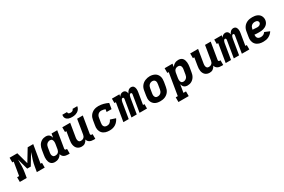

<svg xmlns="http://www.w3.org/2000/svg" viewBox="101 -2223 5760 3900"><g transform="rotate(-30 2981.5 -272.5)"><path d="M-37 0V-110H10L62 -420H29V-530H210L286 -254L453 -530H583L513 -110H547V0H362L380 -106Q386 -145 394.5 -183Q403 -221 415 -259.5Q427 -298 440.5 -335.5Q454 -373 464 -411L312 -159H228L159 -411Q157 -373 158 -335Q159 -297 158.5 -259Q158 -221 153.5 -182.5Q149 -144 143 -106L125 0Z M785 8Q758 8 733 -1Q708 -10 691 -29.5Q674 -49 665.5 -73.5Q657 -98 654 -124.5Q651 -151 653 -179Q655 -207 660 -234L678 -344Q682 -369 689.5 -393Q697 -417 709.5 -439.5Q722 -462 740.5 -481Q759 -500 781.5 -513Q804 -526 829 -532Q854 -538 878 -538Q901 -538 922 -532Q943 -526 958.5 -512.5Q974 -499 983.5 -480Q993 -461 998 -440Q998 -440 998 -440Q998 -440 998 -440L1013 -530H1146L1081 -136Q1080 -129 1081 -122.5Q1082 -116 1086 -111Q1090 -106 1096.5 -104Q1103 -102 1109 -102H1129V8H1091Q1066 8 1042 3.5Q1018 -1 997.5 -12.5Q977 -24 963.5 -43.5Q950 -63 946 -86Q934 -65 916.5 -46.5Q899 -28 877.5 -15.5Q856 -3 832.5 2.5Q809 8 785 8ZM858 -102Q876 -102 893.5 -107.5Q911 -113 924.5 -125.5Q938 -138 946 -155Q954 -172 957 -189L975 -299Q977 -313 978.5 -327.5Q980 -342 979 -355.5Q978 -369 974.5 -382.5Q971 -396 963 -406.5Q955 -417 942.5 -422.5Q930 -428 916 -428Q896 -428 876.5 -420.5Q857 -413 842 -398.5Q827 -384 819 -365Q811 -346 808 -326L790 -216Q788 -203 787 -189Q786 -175 788 -162.5Q790 -150 795.5 -138Q801 -126 810 -117.5Q819 -109 831.5 -105.5Q844 -102 858 -102Z M1414 8Q1386 8 1359.5 -0.5Q1333 -9 1313 -27Q1293 -45 1281 -69.5Q1269 -94 1264.5 -121Q1260 -148 1261.5 -177Q1263 -206 1268 -234L1298 -420H1265V-530H1450L1398 -216Q1396 -203 1395 -190Q1394 -177 1395.5 -164.5Q1397 -152 1401 -140Q1405 -128 1413.5 -119Q1422 -110 1434 -106Q1446 -102 1459 -102Q1476 -102 1493.5 -108Q1511 -114 1525 -126Q1539 -138 1546.5 -155Q1554 -172 1557 -189L1613 -530H1746L1681 -136Q1680 -129 1681 -122.5Q1682 -116 1686 -111Q1690 -106 1696.5 -104Q1703 -102 1709 -102H1729V8H1691Q1667 8 1643.5 4Q1620 0 1600 -11Q1580 -22 1566 -40Q1552 -58 1547 -81Q1538 -62 1524.5 -45Q1511 -28 1493.5 -15Q1476 -2 1455 3Q1434 8 1414 8ZM1545 -610Q1524 -610 1503 -612.5Q1482 -615 1463 -622Q1444 -629 1428.5 -641Q1413 -653 1403 -670Q1393 -687 1391 -708Q1389 -729 1392 -750H1503Q1501 -739 1505 -728.5Q1509 -718 1517.5 -712Q1526 -706 1537.5 -704Q1549 -702 1560 -702Q1571 -702 1583 -704Q1595 -706 1605.5 -712Q1616 -718 1623.5 -728Q1631 -738 1632 -750H1743Q1740 -728 1731 -707.5Q1722 -687 1706.5 -670Q1691 -653 1671.5 -641Q1652 -629 1630.5 -622Q1609 -615 1587.5 -612.5Q1566 -610 1545 -610Z M2070 8Q2045 8 2021 5Q1997 2 1974.5 -5Q1952 -12 1932 -24.5Q1912 -37 1897 -54Q1882 -71 1872 -92Q1862 -113 1857.5 -136.5Q1853 -160 1854 -185Q1855 -210 1860 -234L1878 -344Q1882 -371 1891.5 -397.5Q1901 -424 1918 -447.5Q1935 -471 1958 -489Q1981 -507 2007.5 -518Q2034 -529 2061 -533.5Q2088 -538 2115 -538Q2145 -538 2174.5 -533.5Q2204 -529 2231.5 -522Q2259 -515 2286 -504.5Q2313 -494 2338 -482L2316 -349H2200L2210 -409Q2188 -417 2164.5 -422.5Q2141 -428 2117 -428Q2104 -428 2090.5 -425Q2077 -422 2065 -415.5Q2053 -409 2042.5 -399Q2032 -389 2025 -377Q2018 -365 2014 -352Q2010 -339 2008 -326L1990 -216Q1986 -195 1987.5 -173.5Q1989 -152 1999.5 -135Q2010 -118 2029 -110Q2048 -102 2070 -102Q2087 -102 2104.5 -107Q2122 -112 2137 -123.5Q2152 -135 2163 -150.5Q2174 -166 2181 -183L2304 -143Q2289 -109 2264.5 -79Q2240 -49 2208.5 -29Q2177 -9 2141 -0.5Q2105 8 2070 8Z M2392 0 2463 -427H2429V-530H2604L2596 -478Q2604 -491 2613.5 -502.5Q2623 -514 2635.5 -522Q2648 -530 2662 -534Q2676 -538 2690 -538Q2707 -538 2722.5 -531.5Q2738 -525 2748.5 -513Q2759 -501 2764.5 -485Q2770 -469 2772 -452Q2779 -469 2789 -484.5Q2799 -500 2813 -512.5Q2827 -525 2844.5 -531.5Q2862 -538 2879 -538Q2897 -538 2913.5 -531Q2930 -524 2940 -510.5Q2950 -497 2955 -480.5Q2960 -464 2961.5 -446Q2963 -428 2961.5 -410Q2960 -392 2957 -373L2912 -103H2946V0H2771L2836 -394Q2837 -401 2837 -408.5Q2837 -416 2834 -422Q2831 -428 2825 -431.5Q2819 -435 2812 -435Q2804 -435 2796.5 -429.5Q2789 -424 2784.5 -416.5Q2780 -409 2777 -401Q2774 -393 2771.5 -385Q2769 -377 2767.5 -369Q2766 -361 2764 -353L2706 0H2582L2647 -394Q2648 -401 2648 -408.5Q2648 -416 2645 -422Q2642 -428 2636 -431.5Q2630 -435 2622 -435Q2614 -435 2607 -429.5Q2600 -424 2595.5 -416.5Q2591 -409 2588 -401Q2585 -393 2582.5 -385Q2580 -377 2578 -369Q2576 -361 2575 -353L2517 0Z M3256 8Q3224 8 3193 2Q3162 -4 3136 -19Q3110 -34 3091.5 -57.5Q3073 -81 3063.5 -110Q3054 -139 3054 -170.5Q3054 -202 3060 -234L3078 -344Q3082 -372 3092 -398.5Q3102 -425 3119.5 -448.5Q3137 -472 3160.5 -490Q3184 -508 3211 -519Q3238 -530 3265 -535.5Q3292 -541 3320 -541Q3352 -541 3382.5 -533.5Q3413 -526 3439 -511.5Q3465 -497 3483.5 -473Q3502 -449 3511.5 -420.5Q3521 -392 3521 -360Q3521 -328 3516 -296L3497 -186Q3493 -159 3483 -132Q3473 -105 3456 -81.5Q3439 -58 3415.5 -40Q3392 -22 3365 -11Q3338 0 3310.5 4Q3283 8 3256 8ZM3258 -102Q3278 -102 3298 -109Q3318 -116 3333 -131Q3348 -146 3356 -165Q3364 -184 3367 -204L3385 -314Q3389 -334 3388.5 -354.5Q3388 -375 3379.5 -392.5Q3371 -410 3353.5 -419Q3336 -428 3315 -428Q3295 -428 3276 -420.5Q3257 -413 3242 -398.5Q3227 -384 3219 -365Q3211 -346 3208 -326L3190 -216Q3188 -203 3187 -189Q3186 -175 3188 -162.5Q3190 -150 3195.5 -138Q3201 -126 3210 -117.5Q3219 -109 3232 -105.5Q3245 -102 3258 -102Z M3565 205V95H3613L3698 -420H3665V-530H3850L3838 -458Q3851 -476 3868 -492Q3885 -508 3905 -518.5Q3925 -529 3946.5 -533.5Q3968 -538 3990 -538Q4017 -538 4042.5 -529Q4068 -520 4084.5 -500.5Q4101 -481 4109.5 -456.5Q4118 -432 4121 -405.5Q4124 -379 4122 -351Q4120 -323 4116 -296L4097 -186Q4093 -161 4086 -137Q4079 -113 4066 -90.5Q4053 -68 4034.5 -49Q4016 -30 3993.5 -17Q3971 -4 3946.5 2Q3922 8 3897 8Q3874 8 3853 2Q3832 -4 3816.5 -17.5Q3801 -31 3791.5 -50Q3782 -69 3777 -90Q3777 -90 3777 -90Q3777 -90 3777 -90L3746 95H3806V205ZM3860 -102Q3879 -102 3898.5 -109.5Q3918 -117 3933 -131.5Q3948 -146 3956 -165Q3964 -184 3967 -204L3985 -314Q3988 -327 3988.5 -341Q3989 -355 3987 -367.5Q3985 -380 3980 -392Q3975 -404 3965.5 -412.5Q3956 -421 3943.5 -424.5Q3931 -428 3917 -428Q3900 -428 3882.5 -422.5Q3865 -417 3851 -404.5Q3837 -392 3829 -375Q3821 -358 3818 -341L3800 -231Q3798 -217 3796.5 -202.5Q3795 -188 3796 -174.5Q3797 -161 3800.5 -147.5Q3804 -134 3812 -123.5Q3820 -113 3832.5 -107.5Q3845 -102 3860 -102Z M4414 8Q4386 8 4359.5 -0.5Q4333 -9 4313 -27Q4293 -45 4281 -69.5Q4269 -94 4264.5 -121Q4260 -148 4261.5 -177Q4263 -206 4268 -234L4298 -420H4265V-530H4450L4398 -216Q4396 -203 4395 -190Q4394 -177 4395.5 -164.5Q4397 -152 4401 -140Q4405 -128 4413.5 -119Q4422 -110 4434 -106Q4446 -102 4459 -102Q4476 -102 4493.5 -108Q4511 -114 4525 -126Q4539 -138 4546.5 -155Q4554 -172 4557 -189L4613 -530H4746L4681 -136Q4680 -129 4681 -122.5Q4682 -116 4686 -111Q4690 -106 4696.5 -104Q4703 -102 4709 -102H4729V8H4691Q4667 8 4643.5 4Q4620 0 4600 -11Q4580 -22 4566 -40Q4552 -58 4547 -81Q4538 -62 4524.5 -45Q4511 -28 4493.5 -15Q4476 -2 4455 3Q4434 8 4414 8Z M4792 0 4863 -427H4829V-530H5004L4996 -478Q5004 -491 5013.5 -502.5Q5023 -514 5035.5 -522Q5048 -530 5062 -534Q5076 -538 5090 -538Q5107 -538 5122.5 -531.5Q5138 -525 5148.5 -513Q5159 -501 5164.5 -485Q5170 -469 5172 -452Q5179 -469 5189 -484.5Q5199 -500 5213 -512.5Q5227 -525 5244.5 -531.5Q5262 -538 5279 -538Q5297 -538 5313.5 -531Q5330 -524 5340 -510.5Q5350 -497 5355 -480.5Q5360 -464 5361.5 -446Q5363 -428 5361.5 -410Q5360 -392 5357 -373L5312 -103H5346V0H5171L5236 -394Q5237 -401 5237 -408.5Q5237 -416 5234 -422Q5231 -428 5225 -431.5Q5219 -435 5212 -435Q5204 -435 5196.5 -429.5Q5189 -424 5184.5 -416.5Q5180 -409 5177 -401Q5174 -393 5171.5 -385Q5169 -377 5167.5 -369Q5166 -361 5164 -353L5106 0H4982L5047 -394Q5048 -401 5048 -408.5Q5048 -416 5045 -422Q5042 -428 5036 -431.5Q5030 -435 5022 -435Q5014 -435 5007 -429.5Q5000 -424 4995.5 -416.5Q4991 -409 4988 -401Q4985 -393 4982.5 -385Q4980 -377 4978 -369Q4976 -361 4975 -353L4917 0Z M5677 8Q5652 8 5627 5.5Q5602 3 5579 -4.5Q5556 -12 5536 -24Q5516 -36 5500 -53Q5484 -70 5473.5 -91Q5463 -112 5458 -135.5Q5453 -159 5454 -184Q5455 -209 5460 -234L5478 -344Q5482 -372 5492 -398.5Q5502 -425 5519.5 -449Q5537 -473 5561 -491Q5585 -509 5612 -519.5Q5639 -530 5666.5 -534Q5694 -538 5722 -538Q5750 -538 5777.5 -534Q5805 -530 5829.5 -520Q5854 -510 5874.5 -493.5Q5895 -477 5907.5 -453.5Q5920 -430 5925 -403Q5930 -376 5925 -348Q5921 -324 5909.5 -301Q5898 -278 5879.5 -260.5Q5861 -243 5838.5 -231Q5816 -219 5791.5 -212.5Q5767 -206 5743.5 -204Q5720 -202 5696 -202Q5668 -202 5640.5 -203Q5613 -204 5585 -207Q5583 -186 5586.5 -165Q5590 -144 5602.5 -128.5Q5615 -113 5635 -106.5Q5655 -100 5677 -100Q5692 -100 5707 -103Q5722 -106 5736.5 -113Q5751 -120 5762.5 -131.5Q5774 -143 5783 -156L5898 -108Q5881 -80 5855.5 -57Q5830 -34 5800.5 -19Q5771 -4 5739.5 2Q5708 8 5677 8ZM5710 -308Q5724 -308 5738 -310.5Q5752 -313 5764.5 -320Q5777 -327 5786.5 -339Q5796 -351 5798 -365Q5800 -380 5794.5 -393.5Q5789 -407 5777.5 -415.5Q5766 -424 5751 -427Q5736 -430 5721 -430Q5701 -430 5680 -423.5Q5659 -417 5642.5 -402Q5626 -387 5617.5 -367Q5609 -347 5605 -326L5603 -315Q5616 -313 5629.5 -312.5Q5643 -312 5656.5 -311.5Q5670 -311 5683.5 -309.5Q5697 -308 5710 -308Z"/></g></svg>

Font: Iosevka Slab XBdEx
Style: Italic
Weight: 800
Width: 7
Italic angle: -9°
Monospace: yes
Designer: Belleve Invis
Foundry: Belleve Invis
Version: Version 11.1.1; ttfautohint (v1.8.3)